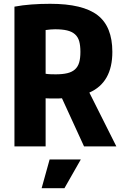

<svg xmlns="http://www.w3.org/2000/svg" viewBox="-20 -770 640 1010"><path d="M241 69H405L319 220H199ZM306 -253Q297 -252 288 -252Q279 -252 270 -252Q268 -252 260.5 -252Q253 -252 245 -252Q237 -252 229.5 -252.5Q222 -253 220 -253V0H56V-735Q98 -743 145.5 -746.5Q193 -750 244 -750Q416 -750 493.5 -690Q571 -630 571 -497Q571 -336 450 -283L592 0H422ZM273 -379Q309 -379 334 -385Q359 -391 374.5 -405Q390 -419 396.5 -441.5Q403 -464 403 -497Q403 -531 396.5 -553.5Q390 -576 374 -590Q358 -604 332.5 -610Q307 -616 270 -616Q262 -616 246.5 -615Q231 -614 220 -612V-382Q231 -380 246.5 -379.5Q262 -379 273 -379Z"/></svg>

Font: Encode Sans Compressed
Style: ExtraBold
Weight: 800
Designer: Pablo Impallari, Andres Torresi
Foundry: Pablo Impallari, Andres Torresi
Version: Version 1.000; ttfautohint (v1.00) -l 8 -r 50 -G 200 -x 14 -